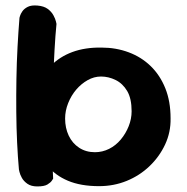

<svg xmlns="http://www.w3.org/2000/svg" viewBox="-20 -670 671 690"><path d="M336 -1Q270 -1 224 -20.5Q178 -40 150.5 -74.5Q123 -109 110 -153Q97 -197 97 -247Q97 -306 113.5 -353Q130 -400 162 -433Q194 -466 240 -483Q286 -500 345 -499Q397 -499 442.5 -482Q488 -465 521.5 -432.5Q555 -400 574 -353Q593 -306 593 -245Q594 -195 573.5 -151Q553 -107 517.5 -73Q482 -39 435.5 -20Q389 -1 336 -1ZM114 0Q92 0 78.5 -9.5Q65 -19 58.5 -31Q52 -43 50 -52Q48 -61 48 -61Q44 -105 41.5 -157.5Q39 -210 38.5 -268.5Q38 -327 39 -386Q40 -445 43 -501Q46 -557 50 -606Q50 -606 52 -613Q54 -620 60.5 -629.5Q67 -639 80 -645.5Q93 -652 115 -650Q138 -648 151.5 -638Q165 -628 172 -615Q179 -602 181 -593Q183 -584 183 -584Q179 -544 176 -490.5Q173 -437 171 -377Q169 -317 168 -255Q167 -193 167.5 -135Q168 -77 171 -28Q171 -28 166.5 -21Q162 -14 150.5 -7Q139 0 114 0ZM321 -123Q348 -123 372 -135Q396 -147 414 -168.5Q432 -190 442.5 -216.5Q453 -243 453 -270Q453 -316 437 -343Q421 -370 395.5 -382.5Q370 -395 343 -395Q318 -395 295 -382Q272 -369 254 -348Q236 -327 225 -299.5Q214 -272 214 -244Q214 -210 227 -182.5Q240 -155 264.5 -139Q289 -123 321 -123Z"/></svg>

Font: Sour Gummy Black SemiBold
Style: Regular
Weight: 600
Version: Version 1.000